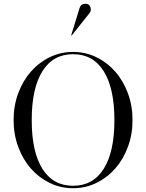

<svg xmlns="http://www.w3.org/2000/svg" viewBox="-20 -981 774 1017"><path d="M367 -706Q433 -706 490.5 -678Q548 -650 590.5 -601.5Q633 -553 657.5 -487Q682 -421 682 -345Q682 -269 657.5 -203Q633 -137 590.5 -88.5Q548 -40 490.5 -12Q433 16 367 16Q301 16 243.5 -12Q186 -40 143.5 -88.5Q101 -137 76.5 -203Q52 -269 52 -345Q52 -421 76.5 -487Q101 -553 143.5 -601.5Q186 -650 243.5 -678Q301 -706 367 -706ZM148 -345Q148 -177 204.5 -87Q261 3 367 3Q473 3 529.5 -87Q586 -177 586 -345Q586 -513 529.5 -603.5Q473 -694 367 -694Q261 -694 204.5 -603.5Q148 -513 148 -345ZM402 -940Q409 -961 433 -961Q447 -961 454 -952Q461 -943 461 -930Q461 -920 453 -910Q445 -900 425 -875L360 -793L357 -794Z"/></svg>

Font: Libre Caslon Display
Style: Regular
Weight: 400
Designer: Pablo Impallari, Rodrigo Fuenzalida
Foundry: Pablo Impallari, Rodrigo Fuenzalida
Version: Version 1.002; ttfautohint (v1.5)